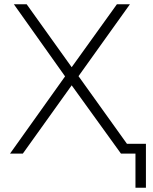

<svg xmlns="http://www.w3.org/2000/svg" viewBox="-20 -720 718 900"><path d="M45 -700H105L316 -405L528 -700H589L348 -363L608 0H547L316 -320L87 0H27L285 -362ZM615 160V0H547V-46H664V160Z"/></svg>

Font: Montserrat Z Light
Style: Regular
Weight: 300
Designer: Julieta Ulanovsky
Foundry: Julieta Ulanovsky
Version: Version 8.000